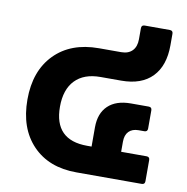

<svg xmlns="http://www.w3.org/2000/svg" viewBox="-73 -696 749 767"><g transform="rotate(10 301.5 -312.5)"><path d="M315 -392Q248 -392 212 -354.5Q176 -317 176 -247Q176 -112 310 -112H328V-190Q328 -247 360.5 -278Q393 -309 453 -309H525Q538 -309 538 -296V-222Q538 -209 525 -209H502Q476 -209 462 -194.5Q448 -180 448 -153V-112H551Q564 -112 564 -99V-13Q564 0 551 0H286Q174 0 108.5 -68Q43 -136 43 -253Q43 -369 109 -436.5Q175 -504 289 -504H379Q408 -504 424 -520.5Q440 -537 440 -567V-612Q440 -625 453 -625H555Q568 -625 568 -612V-565Q568 -482 524.5 -437Q481 -392 399 -392Z"/></g></svg>

Font: LINE Seed Sans TH
Style: Bold
Weight: 700
Designer: Dalton Maag Ltd | Thai characters by Cadson Demak Co.,Ltd.
Foundry: Dalton Maag Ltd
Version: Version 1.002